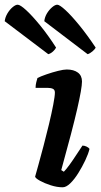

<svg xmlns="http://www.w3.org/2000/svg" viewBox="-106 -795 427 815"><path d="M160 0Q136 0 109.5 -8.5Q83 -17 64 -27.5Q45 -38 43 -45Q47 -59 57 -95Q67 -131 79 -176.5Q91 -222 102 -268Q113 -314 120 -350.5Q127 -387 127 -402Q127 -414 118.5 -418Q110 -422 97 -422H45Q45 -434 48 -446Q51 -458 53 -464Q67 -471 91.5 -479.5Q116 -488 140 -494Q164 -500 177 -500Q207 -500 224.5 -487Q242 -474 242 -449Q242 -421 222 -333.5Q202 -246 154 -73L165 -66Q175 -76 189.5 -96Q204 -116 218.5 -138.5Q233 -161 244 -177Q253 -177 262 -172.5Q271 -168 274 -163Q269 -142 256 -114.5Q243 -87 226.5 -60.5Q210 -34 192.5 -17Q175 0 160 0ZM266 -565 82 -705Q84 -723 93.5 -738.5Q103 -754 115.5 -764.5Q128 -775 137 -775Q147 -775 172 -752Q197 -729 230.5 -688Q264 -647 300 -593Q297 -586 286.5 -577Q276 -568 266 -565ZM99 -565 -86 -705Q-84 -722 -74.5 -738Q-65 -754 -52.5 -764.5Q-40 -775 -31 -775Q-20 -775 5.5 -751.5Q31 -728 64.5 -687Q98 -646 132 -593Q129 -586 119.5 -577Q110 -568 99 -565Z"/></svg>

Font: Texturina
Style: Bold Italic
Weight: 700
Italic angle: -11°
Designer: Guillermo Torres Carreño
Foundry: Omnibus-Type
Version: Version 1.002; ttfautohint (v1.8.3)